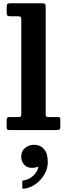

<svg xmlns="http://www.w3.org/2000/svg" viewBox="-20 -800 414 1181"><path d="M110.5 161.5Q110.5 130 134.2 110.2Q158 90.5 190 90.5Q227 90.5 250.5 116.8Q274 143 274 197.5Q274 238.5 252.2 274.5Q230.5 310.5 197 333.8Q163.5 357 129 360.5Q122 361.5 119.5 360Q117 358.5 117 351V318.5Q117 310 127 309Q158.5 305 184.5 280.8Q210.5 256.5 215 229Q215.5 223 207.5 227Q197 232.5 177 232.5Q146.5 232.5 128.5 213Q110.5 193.5 110.5 161.5ZM87 -700H43.5Q27 -700 24 -706Q21 -712 21 -727V-756.5Q21 -773.5 26.8 -776.8Q32.5 -780 49 -780H234Q251 -780 256 -776.5Q261 -773 261 -755.5V-104Q261 -88.5 263.5 -84.2Q266 -80 281.5 -80H336Q344.5 -80 347.8 -77.2Q351 -74.5 351 -65V-23.5Q351 -7 346 -3.5Q341 0 324.5 0H41Q29.5 0 25.2 -2.8Q21 -5.5 21 -17.5V-60.5Q21 -71.5 24.5 -75.8Q28 -80 39 -80H88Q104 -80 107.5 -83.5Q111 -87 111 -103.5V-678.5Q111 -693.5 106.2 -696.8Q101.5 -700 87 -700Z"/></svg>

Font: Besley*
Style: Bold
Weight: 700
Designer: Owen Earl
Foundry: indestructible type*
Version: Version 2.000; ttfautohint (v1.8.3)